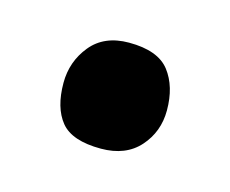

<svg xmlns="http://www.w3.org/2000/svg" viewBox="-37 -164 260 217"><g transform="rotate(15 92.5 -56.0)"><path d="M93 6Q59 6 46 -10Q33 -26 33 -55Q33 -80 48.5 -99Q64 -118 93 -118Q127 -118 140.5 -100.5Q154 -83 154 -55Q154 -30 138 -12Q122 6 93 6Z"/></g></svg>

Font: Yanone Kaffeesatz ExtraLight Medium
Style: Regular
Weight: 500
Version: Version 2.003